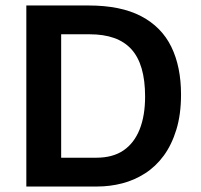

<svg xmlns="http://www.w3.org/2000/svg" viewBox="-20 -680 732 700"><path d="M138 0V-105H331Q391 -105 430 -131.5Q469 -158 489 -208Q509 -258 509 -328Q509 -387 496.5 -430Q484 -473 459 -500.5Q434 -528 396 -541.5Q358 -555 307 -555H138V-660H303Q420 -660 494.5 -621Q569 -582 604.5 -509.5Q640 -437 640 -335Q640 -263 623 -207.5Q606 -152 577 -112.5Q548 -73 509 -48Q470 -23 425.5 -11.5Q381 0 334 0ZM76 0V-660H203V0Z"/></svg>

Font: Bricolage Grotesque 17pt SemiBold
Style: Regular
Weight: 600
Version: Version 1.001;gftools[0.9.33.dev8+g029e19f]